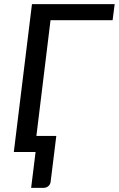

<svg xmlns="http://www.w3.org/2000/svg" viewBox="-20 -737 576 931"><path d="M526 -639H225L156.5 -78H253L225.5 144.5Q224 157.5 214.2 165.8Q204.5 174 190.5 174H131L152.5 0H47L135 -717H536Z"/></svg>

Font: Lato Medium
Style: Italic
Weight: 500
Italic angle: -7°
Designer: Lukasz Dziedzic
Foundry: tyPoland Lukasz Dziedzic
Version: Version 2.006; 2014-01-15